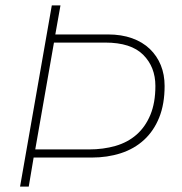

<svg xmlns="http://www.w3.org/2000/svg" viewBox="-20 -688 672 708"><path d="M587 -371Q587 -304 567 -254.5Q547 -205 511 -172Q475 -139 425.5 -123Q376 -107 318 -107H104L86 0H54L171 -668H203L184 -561H378Q428 -561 467 -547Q506 -533 532.5 -507.5Q559 -482 573 -447.5Q587 -413 587 -371ZM553 -371Q553 -441 508 -486Q463 -531 368 -531H179L110 -137H308Q361 -137 406 -150Q451 -163 483.5 -191.5Q516 -220 534.5 -264.5Q553 -309 553 -371Z"/></svg>

Font: Celebes Thin
Style: Italic
Weight: 250
Italic angle: -10°
Designer: Anugrah Pasau
Foundry: Lafontype
Version: Version 1.000; ttfautohint (v1.8.4)